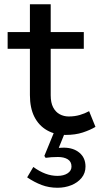

<svg xmlns="http://www.w3.org/2000/svg" viewBox="-20 -622 487 905"><path d="M289 14Q240 14 201.5 -8Q163 -30 142 -71.5Q121 -113 121 -174V-602H219V-173Q219 -138 230.5 -116Q242 -94 261.5 -83.5Q281 -73 304 -73Q332 -73 356 -80Q380 -87 400 -98L430 -24Q405 -9 370 2.5Q335 14 289 14ZM16 -392V-471H375V-392ZM251 263Q211 263 176.5 250Q142 237 108 214L137 165Q166 186 194 196.5Q222 207 251 207Q280 207 298.5 195Q317 183 317 163Q317 140 299.5 129Q282 118 253 118Q236 118 222 119Q208 120 195 122L189 113L239 -9H291L257 75Q262 75 268 74.5Q274 74 280 74Q326 74 354.5 98Q383 122 383 163Q383 194 364.5 216.5Q346 239 316 251Q286 263 251 263Z"/></svg>

Font: BioRhyme ExtraBold
Style: Regular
Weight: 400
Version: Version 1.600;gftools[0.9.33]